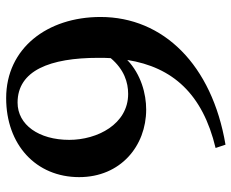

<svg xmlns="http://www.w3.org/2000/svg" viewBox="-86 -674 770 639"><g transform="rotate(-90 299.5 -354.0)"><path d="M127 -22 138 11C404 -34 563 -196 563 -405C563 -582 459 -719 293 -719C138 -719 30 -620 30 -476C30 -338 134 -253 255 -253C307 -253 372 -270 420 -316C396 -165 307 -65 127 -22ZM154 -509C154 -610 204 -681 278 -681C385 -681 427 -573 427 -412C427 -398 427 -385 426 -371C388 -326 345 -313 307 -313C206 -313 154 -416 154 -509Z"/></g></svg>

Font: Ortica Linear
Style: Bold
Weight: 700
Designer: Benedetta Bovani
Foundry: Collletttivo
Version: Version 2.000;Glyphs 3.1.2 (3151)